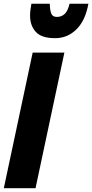

<svg xmlns="http://www.w3.org/2000/svg" viewBox="-26 -991 485 1011"><path d="M-5.9 0 146 -713.9H313L161.1 0ZM264.2 -790Q192.4 -790 162.4 -823.2Q132.3 -856.4 132.3 -909.2Q132.3 -922.9 134.3 -938.5Q136.2 -954.1 139.2 -971.2H236.3Q236.3 -941.9 243.2 -921.9Q250 -901.9 273.4 -901.9Q297.4 -901.9 314.2 -917.2Q331.1 -932.6 340.3 -971.2H439.5Q423.8 -883.3 376.7 -836.7Q329.6 -790 264.2 -790Z"/></svg>

Font: Open Sans Condensed ExtraBold
Style: Italic
Weight: 800
Width: 3
Italic angle: -12°
Designer: Monotype Design Team
Foundry: Monotype Imaging Inc.
Version: Version 3.003; ttfautohint (v1.8.4)